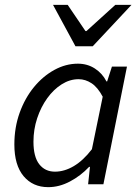

<svg xmlns="http://www.w3.org/2000/svg" viewBox="-20 -761 577 793"><path d="M179.3 12Q115.6 12 77.4 -33.5Q39.3 -79.1 39.3 -164.3Q39.3 -234.5 61.1 -295.1Q82.9 -355.7 120.1 -401.1Q157.3 -446.4 204.4 -472.2Q251.5 -498 301.7 -498Q340.8 -498 371.7 -478.1Q402.6 -458.3 419.7 -424.7H422.5L442.3 -486H504.4L407.1 0H343.9L351.6 -71.9H348.2Q313.1 -34.7 268.9 -11.4Q224.7 12 179.3 12ZM207 -52Q246 -52 284.9 -75Q323.8 -98 359.6 -144.7L404.2 -361.6Q383.6 -400.5 358.1 -417.2Q332.6 -433.9 304.6 -433.9Q268.2 -433.9 234.7 -412.7Q201.1 -391.5 175 -355.2Q148.8 -318.8 133.5 -272.5Q118.2 -226.3 118.2 -175.8Q118.2 -113.3 142.1 -82.7Q166.1 -52 207 -52ZM291.6 -570 199 -740.9H259.6L333 -632.7H337L456.3 -740.9H523.1L363.1 -570Z"/></svg>

Font: Source Sans 3
Style: Italic
Weight: 200
Italic angle: -11°
Designer: Paul D. Hunt
Foundry: Adobe
Version: Version 3.046;hotconv 1.0.118;makeotfexe 2.5.65603